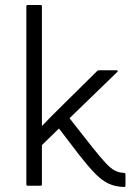

<svg xmlns="http://www.w3.org/2000/svg" viewBox="-20 -820 525 765"><path d="M445 -540Q448 -540 449 -538Q450 -536 448 -534L257 -349L349 -232Q381 -192 401 -170.5Q421 -149 437.5 -140.5Q454 -132 474 -131Q480 -131 480 -125V-81Q480 -75 474 -75Q439 -76 412.5 -88.5Q386 -101 359 -128.5Q332 -156 296 -202L215 -308L147 -242V-85Q147 -80 142 -80H90Q85 -80 85 -85V-795Q85 -800 90 -800H142Q147 -800 147 -795V-318L189 -361L367 -537Q370 -540 374 -540Z"/></svg>

Font: Gowun Dodum
Style: Regular
Weight: 400
Designer: Yanghee Ryu
Foundry: Yanghee Ryu
Version: Version 2.000